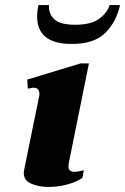

<svg xmlns="http://www.w3.org/2000/svg" viewBox="-20 -730 495 760"><path d="M127 -665Q127 -685 132 -710H174Q171 -679 193 -655.5Q215 -632 278 -632Q341 -632 373 -656Q405 -680 414 -710H455Q441 -644 397 -600Q353 -556 264 -556Q127 -556 127 -665ZM74 -46Q74 -50 76 -60L135 -349Q136 -353 136 -359Q136 -383 111 -383Q109 -383 90 -379L88 -415L299 -479H332L252 -83Q251 -78 251 -71Q251 -50 275 -50Q288 -50 312 -56L306 -26Q282 -9 245 0.5Q208 10 172 10Q133 10 103.5 -3Q74 -16 74 -46Z"/></svg>

Font: Taviraj
Style: Bold Italic
Weight: 700
Italic angle: -12°
Designer: Katatrad Team
Foundry: CadsonDemak
Version: Version 1.001